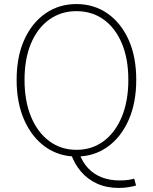

<svg xmlns="http://www.w3.org/2000/svg" viewBox="-20 -759 754 947"><path d="M357 13Q271 13 204.5 -34Q138 -81 100 -166Q62 -251 62 -365Q62 -480 100 -563.5Q138 -647 204.5 -693Q271 -739 357 -739Q443 -739 509.5 -693Q576 -647 614 -563.5Q652 -480 652 -365Q652 -251 614 -166Q576 -81 509.5 -34Q443 13 357 13ZM357 -20Q434 -20 491.5 -63Q549 -106 581 -183.5Q613 -261 613 -365Q613 -469 581 -545Q549 -621 491.5 -662.5Q434 -704 357 -704Q281 -704 223 -662.5Q165 -621 133 -545Q101 -469 101 -365Q101 -261 133 -183.5Q165 -106 223 -63Q281 -20 357 -20ZM566 168Q505 168 457.5 146Q410 124 378 85.5Q346 47 330 0H372Q387 41 414.5 70.5Q442 100 481.5 115.5Q521 131 570 131Q595 131 612 128.5Q629 126 642 122L651 156Q638 160 615 164Q592 168 566 168Z"/></svg>

Font: Noto Sans JP Thin Thin
Style: Regular
Weight: 250
Version: Version 2.004-H2;hotconv 1.0.118;makeotfexe 2.5.65603